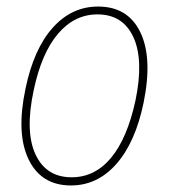

<svg xmlns="http://www.w3.org/2000/svg" viewBox="-20 -557 516 587"><path d="M197 10Q106 10 67.5 -69.5Q29 -149 58 -286Q83 -407 141 -472Q199 -537 280 -537Q371 -537 409 -458.5Q447 -380 419 -243Q394 -122 336 -56Q278 10 197 10ZM199 -15Q270 -15 319.5 -74.5Q369 -134 394 -249Q420 -373 388 -443Q356 -513 278 -513Q208 -513 157.5 -454Q107 -395 83 -281Q56 -155 88.5 -85Q121 -15 199 -15Z"/></svg>

Font: Noto Sans SemiCondensed Thin
Style: Italic
Weight: 100
Width: 4
Italic angle: -12°
Designer: Monotype Design Team
Foundry: Monotype Imaging Inc.
Version: Version 2.013; ttfautohint (v1.8.4.7-5d5b)